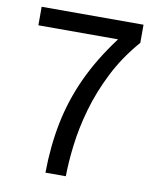

<svg xmlns="http://www.w3.org/2000/svg" viewBox="-80 -763 682 826"><g transform="rotate(10 261.0 -350.0)"><path d="M175 0Q176 -114.5 196.5 -217.8Q217 -321 262.2 -419.8Q307.5 -518.5 383 -619H35V-700H480V-621Q414 -545 372 -461.8Q330 -378.5 306.5 -295.8Q283 -213 273.8 -137.2Q264.5 -61.5 264 0Z"/></g></svg>

Font: Overpass
Style: Regular
Weight: 400
Designer: Delve Withrington, Dave Bailey, Thomas Jockin
Foundry: Delve Fonts LLC
Version: Version 4.000